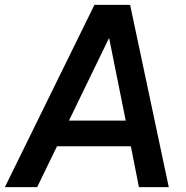

<svg xmlns="http://www.w3.org/2000/svg" viewBox="-47 -765 759 785"><path d="M-27 0H105L186 -167H488L521 0H643L485 -745H339ZM235 -272 399 -610 467 -272Z"/></svg>

Font: Mluvka SemiBold
Style: Italic
Weight: 600
Italic angle: -8°
Designer: Modified by Jiří Krblich, Original typeface by Gumpita Rahayu
Foundry: Gumpita Rahayu & Jiří Krblich
Version: Version 2.000;Glyphs 3.1.1 (3134)